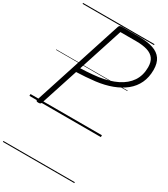

<svg xmlns="http://www.w3.org/2000/svg" viewBox="-345 -1159 1580 1807"><g transform="rotate(30 445.0 -255.0)"><path d="M104 14Q74 14 81 -6L396 -979Q400 -989 406.5 -993.5Q413 -998 429 -998H615Q707 -998 768 -977.5Q829 -957 859.5 -912.5Q890 -868 890 -795Q890 -715 860.5 -652Q831 -589 775.5 -544Q720 -499 643 -470Q566 -441 470 -429Q421 -423 369.5 -419.5Q318 -416 268 -414L135 -5Q132 5 125.5 9.5Q119 14 104 14ZM284 -464Q316 -465 348.5 -467Q381 -469 414 -472Q447 -475 477 -479Q587 -495 667 -534.5Q747 -574 790 -638Q833 -702 833 -791Q833 -849 808.5 -883Q784 -917 735 -932.5Q686 -948 612 -948H441ZM0 490H776V500H0ZM0 -20H776V0H0ZM0 -505H776V-500H0ZM0 -1010H776V-1000H0Z"/></g></svg>

Font: Playwrite NZ Guides
Style: Regular
Weight: 400
Designer: Veronika Burian, José Scaglione
Foundry: TypeTogether
Version: Version 1.003